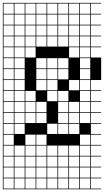

<svg xmlns="http://www.w3.org/2000/svg" viewBox="-20 -1025 732 1352"><path d="M0 307.7V-1004.8H692.3V-1000H620.2V-927.9H692.3V-923.1H620.2V-851H692.3V-846.2H620.2V-774H692.3V-769.2H620.2V-697.1H692.3V-692.3H620.2V-620.2H692.3V-461.5H620.2V-389.4H692.3V-384.6H620.2V-312.5H692.3V-307.7H620.2V-235.6H692.3V-230.8H620.2V-158.7H692.3V-153.8H620.2V-81.7H692.3V-76.9H620.2V-4.8H692.3V0H620.2V72.1H692.3V76.9H620.2V149H692.3V153.8H620.2V226H692.3V230.8H620.2V302.9H692.3V307.7ZM543.3 -927.9H615.4V-1000H543.3ZM466.3 -927.9H538.5V-1000H466.3ZM389.4 -927.9H461.5V-1000H389.4ZM312.5 -927.9H384.6V-1000H312.5ZM235.6 -927.9H307.7V-1000H235.6ZM158.7 -927.9H230.8V-1000H158.7ZM81.7 -927.9H153.8V-1000H81.7ZM4.8 -927.9H76.9V-1000H4.8ZM543.3 -851H615.4V-923.1H543.3ZM466.3 -851H538.5V-923.1H466.3ZM389.4 -851H461.5V-923.1H389.4ZM312.5 -851H384.6V-923.1H312.5ZM235.6 -851H307.7V-923.1H235.6ZM158.7 -851H230.8V-923.1H158.7ZM81.7 -851H153.8V-923.1H81.7ZM4.8 -851H76.9V-923.1H4.8ZM4.8 -774H76.9V-846.2H4.8ZM543.3 -774H615.4V-846.2H543.3ZM466.3 -774H538.5V-846.2H466.3ZM389.4 -774H461.5V-846.2H389.4ZM312.5 -774H384.6V-846.2H312.5ZM81.7 -774H153.8V-846.2H81.7ZM235.6 -774H307.7V-846.2H235.6ZM158.7 -774H230.8V-846.2H158.7ZM4.8 -697.1H76.9V-769.2H4.8ZM543.3 -697.1H615.4V-769.2H543.3ZM466.3 -697.1H538.5V-769.2H466.3ZM389.4 -697.1H461.5V-769.2H389.4ZM312.5 -697.1H384.6V-769.2H312.5ZM81.7 -697.1H153.8V-769.2H81.7ZM235.6 -697.1H307.7V-769.2H235.6ZM158.7 -697.1H230.8V-769.2H158.7ZM543.3 -620.2H615.4V-692.3H543.3ZM466.3 -620.2H538.5V-692.3H466.3ZM81.7 -620.2H153.8V-692.3H81.7ZM4.8 -620.2H76.9V-692.3H4.8ZM158.7 -620.2H230.8V-692.3H158.7ZM153.8 -615.4H81.7V-543.3H153.8ZM543.3 -543.3H615.4V-615.4H543.3ZM235.6 -543.3H307.7V-615.4H235.6ZM389.4 -543.3H461.5V-615.4H389.4ZM4.8 -543.3H76.9V-615.4H4.8ZM312.5 -543.3H384.6V-615.4H312.5ZM543.3 -466.3H615.4V-538.5H543.3ZM4.8 -466.3H76.9V-538.5H4.8ZM235.6 -466.3H307.7V-538.5H235.6ZM389.4 -466.3H461.5V-538.5H389.4ZM81.7 -466.3H153.8V-538.5H81.7ZM312.5 -466.3H384.6V-538.5H312.5ZM312.5 -389.4H384.6V-461.5H312.5ZM543.3 -389.4H615.4V-461.5H543.3ZM4.8 -389.4H76.9V-461.5H4.8ZM466.3 -389.4H538.5V-461.5H466.3ZM235.6 -389.4H307.7V-461.5H235.6ZM81.7 -389.4H153.8V-461.5H81.7ZM158.7 -312.5H230.8V-384.6H158.7ZM543.3 -312.5H615.4V-384.6H543.3ZM81.7 -312.5H153.8V-384.6H81.7ZM4.8 -312.5H76.9V-384.6H4.8ZM389.4 -312.5H461.5V-384.6H389.4ZM312.5 -312.5H384.6V-384.6H312.5ZM158.7 -235.6H230.8V-307.7H158.7ZM543.3 -235.6H615.4V-307.7H543.3ZM466.3 -235.6H538.5V-307.7H466.3ZM81.7 -235.6H153.8V-307.7H81.7ZM235.6 -235.6H307.7V-307.7H235.6ZM4.8 -235.6H76.9V-307.7H4.8ZM389.4 -235.6H461.5V-307.7H389.4ZM158.7 -158.7H230.8V-230.8H158.7ZM466.3 -158.7H538.5V-230.8H466.3ZM543.3 -158.7H615.4V-230.8H543.3ZM4.8 -158.7H76.9V-230.8H4.8ZM81.7 -158.7H153.8V-230.8H81.7ZM235.6 -158.7H307.7V-230.8H235.6ZM389.4 -158.7H461.5V-230.8H389.4ZM312.5 -81.7H384.6V-153.8H312.5ZM81.7 -81.7H153.8V-153.8H81.7ZM389.4 -81.7H461.5V-153.8H389.4ZM4.8 -81.7H76.9V-153.8H4.8ZM466.3 -81.7H538.5V-153.8H466.3ZM543.3 -4.8H615.4V-76.9H543.3ZM235.6 -4.8H307.7V-76.9H235.6ZM4.8 -4.8H76.9V-76.9H4.8ZM158.7 -4.8H230.8V-76.9H158.7ZM389.4 72.1H461.5V0H389.4ZM158.7 72.1H230.8V0H158.7ZM312.5 72.1H384.6V0H312.5ZM4.8 72.1H76.9V0H4.8ZM543.3 72.1H615.4V0H543.3ZM81.7 72.1H153.8V0H81.7ZM466.3 72.1H538.5V0H466.3ZM235.6 72.1H307.7V0H235.6ZM389.4 149H461.5V76.9H389.4ZM312.5 149H384.6V76.9H312.5ZM235.6 149H307.7V76.9H235.6ZM466.3 149H538.5V76.9H466.3ZM4.8 149H76.9V76.9H4.8ZM543.3 149H615.4V76.9H543.3ZM158.7 149H230.8V76.9H158.7ZM81.7 149H153.8V76.9H81.7ZM389.4 226H461.5V153.8H389.4ZM466.3 226H538.5V153.8H466.3ZM4.8 226H76.9V153.8H4.8ZM543.3 226H615.4V153.8H543.3ZM235.6 226H307.7V153.8H235.6ZM158.7 226H230.8V153.8H158.7ZM81.7 226H153.8V153.8H81.7ZM312.5 226H384.6V153.8H312.5ZM543.3 302.9H615.4V230.8H543.3ZM466.3 302.9H538.5V230.8H466.3ZM389.4 302.9H461.5V230.8H389.4ZM158.7 302.9H230.8V230.8H158.7ZM235.6 302.9H307.7V230.8H235.6ZM312.5 302.9H384.6V230.8H312.5ZM81.7 302.9H153.8V230.8H81.7ZM4.8 302.9H76.9V230.8H4.8Z"/></svg>

Font: Jacquarda Bastarda 9 Charted
Style: Regular
Weight: 400
Designer: Sarah Cadigan-Fried
Version: Version 1.000; ttfautohint (v1.8.4.7-5d5b)